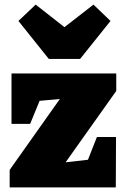

<svg xmlns="http://www.w3.org/2000/svg" viewBox="-20 -814 551 834"><path d="M22 0V-76L240 -384L152 -376L111 -276H30V-495H485V-419L265 -109L362 -120L401 -219H484L483 0ZM192 -558 60 -723 135 -794 260 -696 386 -794 460 -723 328 -558Z"/></svg>

Font: Piazzolla Black
Style: Regular
Weight: 900
Designer: Juan Pablo del Peral
Foundry: Huerta Tipografica
Version: Version 1.330